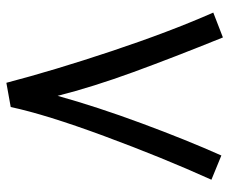

<svg xmlns="http://www.w3.org/2000/svg" viewBox="-80 -652 737 618"><g transform="rotate(90 289.0 -342.5)"><path d="M558 -654Q487 -497 417.5 -309Q348 -121 324 -8L246 6Q206 -147 144 -333Q82 -519 20 -660L100 -691Q164 -533 211.5 -403Q259 -273 288 -159Q323 -285 376.5 -429.5Q430 -574 480 -686Z"/></g></svg>

Font: Noto Sans Arabic
Style: Regular
Weight: 400
Designer: Nadine Chahine
Foundry: Monotype Imaging Inc.
Version: Version 1.001